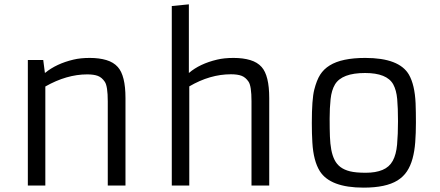

<svg xmlns="http://www.w3.org/2000/svg" viewBox="-20 -859 2038 889"><path d="M383.8 -514.6Q288.6 -514.6 189.9 -458.5V0H108.9V-581.1H180.2L188 -521Q241.2 -564.5 320.3 -583Q352.5 -590.8 396 -590.8Q439.5 -590.8 472.7 -580.8Q505.9 -570.8 525.4 -548.8Q561 -509.3 561 -404.8V0H479V-389.6Q479 -460 465.3 -480.2Q451.7 -500.5 432.9 -507.6Q414.1 -514.6 383.8 -514.6Z M1049.3 -515.1Q952.1 -515.1 856.4 -459V0H775.4V-831.1L854.5 -838.9V-521Q904.8 -564 985.4 -583Q1017.6 -590.8 1061.5 -590.8Q1105.5 -590.8 1138.7 -580.8Q1171.9 -570.8 1191.4 -548.8Q1226.6 -509.3 1226.6 -404.8V0H1144.5V-390.1Q1144.5 -460.4 1130.9 -480.7Q1117.2 -501 1098.4 -508.1Q1079.6 -515.1 1049.3 -515.1Z M1423.8 -289.1Q1423.8 -399.9 1435.1 -443.8Q1446.3 -487.8 1462.6 -513.4Q1479 -539.1 1506.8 -556.2Q1562.5 -590.8 1671.4 -590.8Q1828.6 -590.8 1873.5 -513.2Q1900.4 -466.3 1904.3 -380.9Q1905.8 -340.3 1905.8 -291.5Q1905.8 -242.7 1902.6 -200.4Q1899.4 -158.2 1890.1 -124.5Q1880.9 -90.8 1864.3 -65.7Q1847.7 -40.5 1820.3 -23.4Q1766.6 9.8 1663.6 9.8Q1509.3 9.8 1460.9 -66.4Q1431.2 -113.8 1426.3 -199.2Q1423.8 -240.2 1423.8 -289.1ZM1800.8 -468.3Q1771.5 -521 1670.4 -521Q1563.5 -521 1531.2 -468.3Q1515.1 -441.4 1510.7 -399.9Q1506.3 -358.4 1506.3 -309.6Q1506.3 -260.7 1507.6 -226.8Q1508.8 -192.9 1513.9 -165.8Q1519 -138.7 1529.1 -118.7Q1539.1 -98.6 1556.6 -85.4Q1574.2 -72.3 1600.8 -65.7Q1627.4 -59.1 1673.6 -59.1Q1719.7 -59.1 1751.2 -72.3Q1782.7 -85.4 1798.6 -114.5Q1814.5 -143.6 1818.6 -189.9Q1822.8 -236.3 1822.8 -297.9Q1822.8 -359.4 1819.1 -400.4Q1815.4 -441.4 1800.8 -468.3Z"/></svg>

Font: Armata
Style: Regular
Weight: 400
Designer: Viktoriya Grabowska
Foundry: Viktoriya Grabowska
Version: Version 1.002